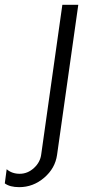

<svg xmlns="http://www.w3.org/2000/svg" viewBox="-125 -520 424 800"><path d="M-44.9 259.8Q-84 259.8 -105 244.1L-97.2 185.1Q-75.2 204.1 -43 204.1Q-9.8 204.1 16.6 179.9Q43 155.8 46.9 122.1L134.8 -500H201.2L112.8 125Q105 181.2 59.1 220.5Q13.2 259.8 -44.9 259.8Z"/></svg>

Font: Oakes Grotesk
Style: Light Italic
Weight: 300
Designer: Samuel Oakes
Foundry: Samuel Oakes
Version: Version 1.0 | wf-rip DC20170320